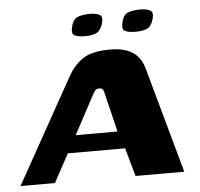

<svg xmlns="http://www.w3.org/2000/svg" viewBox="-74 -647 725 695"><g transform="rotate(-5 289.0 -299.5)"><path d="M436 -520Q412 -520 398.5 -526.5Q385 -533 393 -561Q399 -587 418 -593Q437 -599 460 -599Q483 -599 496 -592Q509 -585 502 -561Q494 -533 477.5 -526.5Q461 -520 436 -520ZM253 -520Q229 -520 215.5 -526.5Q202 -533 210 -561Q217 -587 235.5 -593Q254 -599 277 -599Q300 -599 312.5 -592Q325 -585 318 -561Q310 -534 293.5 -527Q277 -520 253 -520ZM-27 0 186 -382Q208 -421 241 -442.5Q274 -464 339 -464Q391 -464 421 -444Q451 -424 462 -382L568 0H391L362 -103H154L98 0ZM188 -166H340L306 -306Q305 -314 301.5 -320.5Q298 -327 288 -327Q277 -327 272 -320.5Q267 -314 263 -306Z"/></g></svg>

Font: Genos
Style: Bold Italic
Weight: 700
Italic angle: -8°
Version: Version 1.010